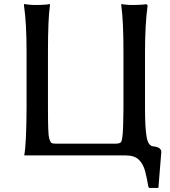

<svg xmlns="http://www.w3.org/2000/svg" viewBox="-20 -767 847 956"><path d="M99.6 -738.3V-747.1L105.5 -746.1L121.1 -744.1Q153.3 -740.2 210 -744.1L223.6 -746.1L228.5 -747.1V-738.3Q218.8 -672.9 218.8 -508.8V-226.6Q218.8 -97.7 224.6 -78.6Q230.5 -59.6 235.8 -55.7Q241.2 -51.8 255.9 -51.8H557.6Q581.1 -51.8 585 -64Q588.9 -76.2 590.8 -99.1Q592.8 -122.1 593.3 -148.9Q593.8 -175.8 594.2 -197.8Q594.7 -219.7 594.7 -226.6V-508.8Q594.7 -665 584 -738.3V-747.1L588.9 -746.1L603.5 -744.1Q632.8 -740.2 692.4 -744.1L707 -746.1H709L714.8 -740.2V-738.3Q702.1 -645.5 702.1 -508.8V-226.6Q702.1 -130.9 710 -85.4Q717.8 -40 744.1 -38.1Q783.2 -34.2 783.2 -9.8L768.6 168.9H723.6L718.8 164.1V163.1Q711.9 121.1 702.6 85.4Q693.4 49.8 671.4 28.3Q649.4 6.8 605.5 6.8H100.6Q111.3 -47.9 112.3 -226.6V-508.8Q112.3 -652.3 99.6 -738.3Z"/></svg>

Font: GenEi LateMin P v2
Style: Medium
Weight: 500
Designer: o_tamon (Modified)
Foundry: o_tamon / Adobe Systems Incorporated / FONT 910 / Philipp H. Poll
Version: Version 2.1;Original Version 1.004